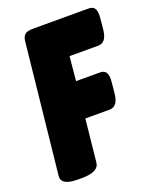

<svg xmlns="http://www.w3.org/2000/svg" viewBox="-133 -778 694 858"><g transform="rotate(-20 214.5 -349.0)"><path d="M87 2Q8 2 12 -42L77 -657Q79 -680 90 -690Q101 -700 131 -700H394Q415 -700 423 -686Q431 -672 428 -640L423 -589Q417 -529 377 -529H241L230 -414H344Q365 -414 373 -400Q381 -386 378 -354L373 -303Q367 -243 327 -243H212L191 -41Q187 2 106 2Z"/></g></svg>

Font: Asap Condensed Condensed Black
Style: Italic
Weight: 900
Width: 3
Italic angle: -6°
Designer: Pablo Cosgaya
Foundry: Omnibus-Type
Version: Version 3.001; ttfautohint (v1.8.4.7-5d5b)